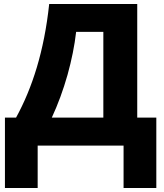

<svg xmlns="http://www.w3.org/2000/svg" viewBox="-20 -734 827 968"><path d="M228 -713.9C202.6 -475.6 142.6 -290 61 -141.1H4.9V213.9H169.9V0H603V213.9H768.1V-141.1H671.9V-713.9ZM501 -573.2V-141.1H241.2C272.5 -208.5 298.8 -280.3 320.3 -356C341.3 -431.6 356 -503.9 363.8 -573.2Z"/></svg>

Font: Noto Reveo Sans
Style: Regular
Weight: 800
Designer: Monotype Design Team
Foundry: Monotype Imaging Inc.
Version: Version 2.007